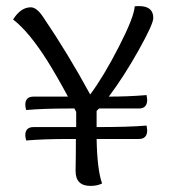

<svg xmlns="http://www.w3.org/2000/svg" viewBox="-20 -600 575 630"><path d="M297 -236V-183Q404 -183 461 -188L463 -173Q463 -144 436 -144H297Q299 -42 315 2Q299 10 277 10Q228 10 228 -39Q229 -87 229 -144H207Q122 -144 66 -139Q63 -150 63 -156Q63 -183 90 -183H230V-233L224 -244H207Q122 -244 66 -239Q63 -249 63 -256Q63 -283 90 -283H203Q164 -355 135 -401Q75 -496 23 -536Q48 -576 81 -576Q101 -576 123 -542Q203 -424 276 -290Q320 -349 370 -446.5Q420 -544 422 -579Q426 -580 436 -580Q483 -580 483 -541Q483 -521 434.5 -434.5Q386 -348 337 -283Q401 -283 461 -288L463 -273Q463 -244 436 -244H305Z"/></svg>

Font: Overlock SC
Style: Regular
Weight: 400
Designer: Dario Muhafara
Foundry: Dario Manuel Muhafara
Version: Version 1.001